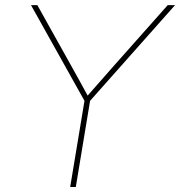

<svg xmlns="http://www.w3.org/2000/svg" viewBox="-20 -748 720 768"><path d="M260.7 0 317.9 -344.7 104 -727.5H129.4L265.1 -484.4Q282.7 -453.1 299.8 -421.9Q316.9 -390.6 334 -359.4H325.2Q352.5 -390.6 380.1 -421.9Q407.7 -453.1 435.1 -484.4L650.9 -727.5H680.2L340.3 -344.7L283.2 0Z"/></svg>

Font: Inter 17pt Thin
Style: Italic
Weight: 250
Italic angle: -9.3988°
Version: Version 4.001;git-66647c0bb